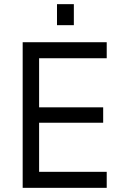

<svg xmlns="http://www.w3.org/2000/svg" viewBox="-20 -903 593 923"><path d="M89 0H493V-77H168V-313H476V-387H168V-623H493V-700H89ZM254 -782H335V-883H254Z"/></svg>

Font: Finlandica
Style: Regular
Weight: 400
Designer: Niklas Ekholm, Juho Hiilivirta, Jaakko Suomalainen
Foundry: Helsinki Type Studio
Version: Version 2.000;Glyphs 3.2 (3202)